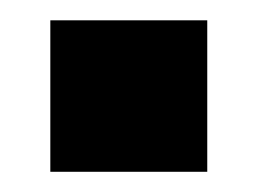

<svg xmlns="http://www.w3.org/2000/svg" viewBox="-20 -442 256 190"><path d="M29.8 -272V-421.9H185.1V-272Z"/></svg>

Font: TASA Orbiter Deck
Style: Bold
Weight: 700
Designer: Weizhong Zhang
Version: Version 1.000;Glyphs 3.1.2 (3151)